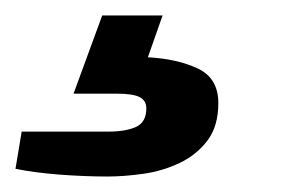

<svg xmlns="http://www.w3.org/2000/svg" viewBox="-97 -40 367 248"><path d="M42 188Q12 188 -20.5 185.5Q-53 183 -77 178L-69 130H43Q65 130 78.5 124Q92 118 92 100Q92 90 83.5 85.5Q75 81 54 81H-2L35 -20H113L94 34Q132 36 158.5 48.5Q185 61 185 93Q185 123 171 141.5Q157 160 135 170.5Q113 181 88 184.5Q63 188 42 188Z"/></svg>

Font: Archivo SemiExpanded SemiBold
Style: Italic
Weight: 600
Width: 6
Italic angle: -10°
Designer: Hector Gatti
Foundry: Omnibus-Type
Version: Version 2.001